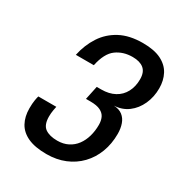

<svg xmlns="http://www.w3.org/2000/svg" viewBox="-177 -870 943 1004"><g transform="rotate(30 294.5 -368.0)"><path d="M427 -386.5Q459.5 -385 479.8 -369.2Q500 -353.5 509.2 -327.2Q518.5 -301 518.5 -268Q518.5 -208 499.2 -157.2Q480 -106.5 444 -69Q408 -31.5 358.2 -11Q308.5 9.5 248 9.5Q178 9.5 134.8 -10.5Q91.5 -30.5 71.5 -67.2Q51.5 -104 51.5 -153.5Q51.5 -183 55 -203.5Q58.5 -224 61 -230.5H169.5Q168.5 -227.5 165 -207.5Q161.5 -187.5 161.5 -168Q161.5 -117 188.2 -98.2Q215 -79.5 261.5 -79.5Q298 -79.5 326 -93.8Q354 -108 372.5 -133Q391 -158 400.2 -190.5Q409.5 -223 409.5 -260Q409.5 -285 400.8 -303.8Q392 -322.5 370.5 -333.2Q349 -344 310 -344H283L300.5 -426.5H327.5Q374.5 -426.5 408 -444.8Q441.5 -463 459.2 -496.5Q477 -530 477 -574Q477 -617 453.2 -636.5Q429.5 -656 385.5 -656Q329 -656 288 -626Q247 -596 230.5 -517H122Q136 -583 169.8 -634.8Q203.5 -686.5 259.2 -716.2Q315 -746 396 -746Q464.5 -746 506.8 -724.8Q549 -703.5 568.2 -666.8Q587.5 -630 587.5 -583.5Q587.5 -531 567.5 -486.8Q547.5 -442.5 511.5 -415.5Q475.5 -388.5 427 -386.5Z"/></g></svg>

Font: Epilogue Medium
Style: Italic
Weight: 500
Italic angle: -12°
Designer: Tyler Finck
Foundry: Etcetera Type Co
Version: Version 2.112